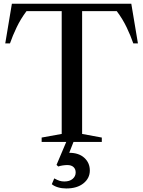

<svg xmlns="http://www.w3.org/2000/svg" viewBox="-20 -782 789 1058"><path d="M209.5 0V-24L320 -44V-720.5H126Q94 -678 71.8 -631.5Q49.5 -585 35 -543H9L45.5 -761.5H703.5L740 -543H714.5Q700 -585 677.8 -631.5Q655.5 -678 623.5 -720.5H432.5V-44L541 -24V0ZM345 256.5Q320.5 256.5 299.5 250.2Q278.5 244 265.5 233L279 201Q296 210.5 308.2 214.2Q320.5 218 334.5 218Q363.5 218 380.2 203.8Q397 189.5 397 168.5Q397 149.5 385 138.5Q373 127.5 351 127.5Q340 127.5 326.2 129.5Q312.5 131.5 301 135.5L291.5 126.5L351 -14H390.5L361.5 60Q414.5 60 444.8 87.8Q475 115.5 475 157.5Q475 200 440 228.2Q405 256.5 345 256.5Z"/></svg>

Font: Libre Caslon Text
Style: Regular
Weight: 400
Designer: Pablo Impallari, Rodrigo Fuenzalida, Katja Schimmel
Foundry: Pablo Impallari, Rodrigo Fuenzalida
Version: Version 2.000